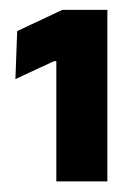

<svg xmlns="http://www.w3.org/2000/svg" viewBox="-20 -722 263 380"><path d="M91.5 -363V-601H87L10.5 -565.5L14 -660.5L103.5 -702.5H192.5V-363Z"/></svg>

Font: Anek Telugu Medium
Style: Bold
Weight: 700
Version: Version 1.003